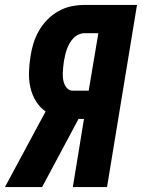

<svg xmlns="http://www.w3.org/2000/svg" viewBox="-44 -755 573 775"><path d="M-24 0 140 -305Q116 -322 100.5 -347.5Q85 -373 78.5 -402.5Q72 -432 73 -464Q74 -496 79 -527Q83 -554 91 -580Q99 -606 113 -630.5Q127 -655 147 -675.5Q167 -696 192 -710Q217 -724 243.5 -729.5Q270 -735 296 -735H509L388 0H250L295 -275H273L126 0ZM250 -389H314L353 -621H297Q285 -621 273 -615.5Q261 -610 252 -600.5Q243 -591 236.5 -579.5Q230 -568 226 -556.5Q222 -545 219 -532.5Q216 -520 214 -508Q212 -496 211 -484Q210 -472 209.5 -460Q209 -448 210.5 -436.5Q212 -425 216.5 -414.5Q221 -404 229.5 -396.5Q238 -389 250 -389Z"/></svg>

Font: Iosevka Heavy
Style: Italic
Weight: 900
Italic angle: -9°
Monospace: yes
Designer: Belleve Invis
Foundry: Belleve Invis
Version: Version 32.5.0; ttfautohint (v1.8.4)